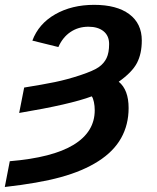

<svg xmlns="http://www.w3.org/2000/svg" viewBox="-27 -558 647 789"><path d="M421.4 -377Q421.4 -411.1 398.4 -429.7Q375.5 -448.2 336.4 -448.2Q294.9 -448.2 262.7 -426.5Q230.5 -404.8 212.9 -364.7L106 -391.1Q131.8 -460.4 200 -499.3Q268.1 -538.1 359.9 -538.1Q452.6 -538.1 504.2 -499.8Q555.7 -461.4 555.7 -391.6Q555.7 -336.9 535.6 -298.8Q515.6 -260.7 460.9 -222.2Q501.5 -189 501.5 -114.3Q501.5 -45.4 470.7 9.5Q439.9 64.5 376.7 104.7Q313.5 145 222.9 169.9Q132.3 194.8 -7.3 210.4L13.2 104.5Q189 89.8 275.6 36.9Q362.3 -16.1 362.3 -105Q362.3 -122.6 358.9 -138.7Q355.5 -154.8 350.1 -162.1Q261.7 -128.9 51.8 -93.8L72.3 -198.2Q148.4 -210.4 198.5 -220.7Q248.5 -231 303 -249Q357.4 -267.1 378.9 -282.2Q400.4 -297.4 410.9 -319.3Q421.4 -341.3 421.4 -377Z"/></svg>

Font: Cousine
Style: Bold Italic
Weight: 700
Italic angle: -12°
Monospace: yes
Designer: Steve Matteson
Foundry: Ascender Corporation
Version: Version 1.20